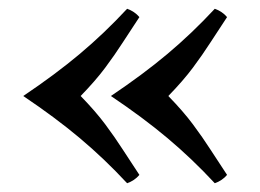

<svg xmlns="http://www.w3.org/2000/svg" viewBox="-20 -436 592 438"><path d="M233 -217H364Q398 -252 420 -281.5Q442 -311 460 -339Q478 -367 498 -397Q487 -410 470 -416Q418 -360 362 -313Q306 -266 233 -217ZM233 -217Q306 -168 362 -121Q418 -74 470 -18Q487 -24 498 -37Q478 -67 460 -95Q442 -123 420 -152.5Q398 -182 364 -217ZM33 -217H164Q198 -252 220 -281.5Q242 -311 260 -339Q278 -367 298 -397Q287 -410 270 -416Q218 -360 162 -313Q106 -266 33 -217ZM33 -217Q106 -168 162 -121Q218 -74 270 -18Q287 -24 298 -37Q278 -67 260 -95Q242 -123 220 -152.5Q198 -182 164 -217Z"/></svg>

Font: Poltawski Nowy Medium
Style: Regular
Weight: 500
Version: Version 1.001;gftools[0.9.25]